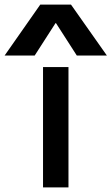

<svg xmlns="http://www.w3.org/2000/svg" viewBox="-101 -810 482 830"><path d="M85 0V-520H195V0ZM-81 -570 73 -790H206L361 -570H231L141 -710H139L49 -570Z"/></svg>

Font: M PLUS 1 Medium
Style: Regular
Weight: 500
Designer: Coji Morishita
Foundry: UNDERFOREST DESIGN
Version: Version 1.001